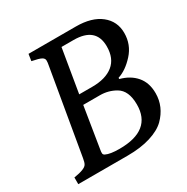

<svg xmlns="http://www.w3.org/2000/svg" viewBox="-159 -829 940 966"><g transform="rotate(-30 311.0 -346.5)"><path d="M310 0H23V-39Q90 -49 100 -70Q105 -78 109 -101L193 -592Q196 -606 196 -618.5Q196 -631 182.5 -638.5Q169 -646 128 -654L134 -693H409Q501 -693 552.5 -652Q604 -611 604 -543.5Q604 -476 559 -426.5Q514 -377 466 -362V-355Q523 -340 556 -301.5Q589 -263 589 -202Q589 -124 530 -65Q499 -35 442.5 -17.5Q386 0 310 0ZM253 -389H329Q407 -389 450.5 -424Q494 -459 494 -529Q494 -640 365 -640H295ZM341 -333H244L206 -97Q203 -81 204 -73.5Q205 -66 214 -62Q238 -50 292 -50Q479 -50 479 -200Q479 -281 431 -309Q390 -333 341 -333Z"/></g></svg>

Font: Poly
Style: Italic
Weight: 400
Italic angle: -10°
Designer: Nicolas Silva
Foundry: Jose Nicolas Silva Schwarzenberg
Version: Version 1.003